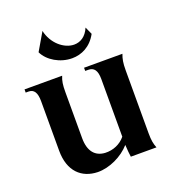

<svg xmlns="http://www.w3.org/2000/svg" viewBox="-138 -847 855 964"><g transform="rotate(-20 289.0 -364.5)"><path d="M219 16C282 17 353 -17 395 -65C396 -39 399 -14 401 0H538C529 -22 525 -43 525 -80V-416C525 -456 529 -476 538 -500H333V-483H349C380 -483 395 -463 395 -417V-109C369 -77 329 -60 287 -62C235 -65 203 -100 203 -171V-416C203 -456 206 -476 216 -500H15V-483H30C59 -483 73 -462 73 -416V-151C73 -41 134 14 219 16ZM200 -745 145 -651C168 -602 230 -565 294 -565C344 -565 395 -588 427 -647L409 -687C391 -644 360 -626 327 -626C273 -626 215 -675 200 -745Z"/></g></svg>

Font: Sinistre
Style: Bold
Weight: 700
Designer: Jules Durand
Foundry: Collletttivo
Version: Version 69.420;Glyphs 3.2 (3217)